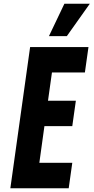

<svg xmlns="http://www.w3.org/2000/svg" viewBox="-20 -1000 497 1020"><path d="M450 -750 431 -615H256L235 -465H383L364 -330H216L189 -135H364L345 0H35L140 -750ZM240 -808 322 -980H457L335 -808Z"/></svg>

Font: Mohave Light
Style: Bold Italic
Weight: 700
Italic angle: -8°
Version: Version 2.003